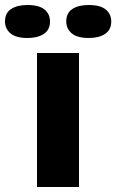

<svg xmlns="http://www.w3.org/2000/svg" viewBox="-98 -748 465 768"><path d="M50 0V-536H218V0ZM257 -596Q211 -596 189 -614.5Q167 -633 167 -662Q167 -696 191.5 -712Q216 -728 257 -728Q303 -728 325 -710Q347 -692 347 -662Q347 -629 322.5 -612.5Q298 -596 257 -596ZM12 -596Q-34 -596 -56 -614.5Q-78 -633 -78 -662Q-78 -696 -53.5 -712Q-29 -728 12 -728Q58 -728 80 -710Q102 -692 102 -662Q102 -629 77.5 -612.5Q53 -596 12 -596Z"/></svg>

Font: Mona Sans Expanded
Style: Bold
Weight: 700
Width: 7
Designer: Deni Anggara
Foundry: GitHub
Version: Version 2.000